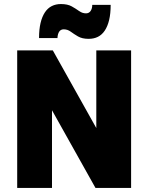

<svg xmlns="http://www.w3.org/2000/svg" viewBox="-20 -929 733 949"><path d="M65 0Q65 -168 65 -340Q65 -512 65 -680Q109 -680 153.5 -680Q198 -680 241 -680Q294 -585 348.5 -488Q403 -391 456 -296Q456 -391 456 -488Q456 -585 456 -680Q499 -680 542 -680Q585 -680 628 -680Q628 -512 628 -340Q628 -168 628 0Q585 0 540.5 0Q496 0 452 0Q399 -95 344.5 -192Q290 -289 237 -384Q237 -289 237 -192Q237 -95 237 0Q194 0 151 0Q108 0 65 0ZM436 -905Q459 -905 482 -905Q505 -905 527 -905Q527 -862 519.5 -830.5Q512 -799 498 -778Q484 -757 464 -747Q444 -737 418 -737Q386 -737 365.5 -749Q345 -761 329.5 -772.5Q314 -784 295 -784Q280 -784 272.5 -772.5Q265 -761 264 -741Q242 -741 219 -741Q196 -741 173 -741Q173 -784 180.5 -815.5Q188 -847 202 -868Q216 -889 236 -899Q256 -909 281 -909Q314 -909 334.5 -897.5Q355 -886 371 -874.5Q387 -863 405 -863Q420 -863 428 -875Q436 -887 436 -905Z"/></svg>

Font: Tilt Warp
Style: Regular
Weight: 400
Designer: Andy Clymer
Foundry: Andy Clymer
Version: Version 1.000